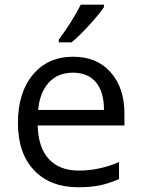

<svg xmlns="http://www.w3.org/2000/svg" viewBox="-20 -786 601 816"><path d="M312 9.8Q193.4 9.8 124.8 -62.5Q56.2 -134.8 56.2 -263.2Q56.2 -392.6 119.9 -468.8Q183.6 -544.9 291 -544.9Q391.6 -544.9 450.2 -478.8Q508.8 -412.6 508.8 -304.2V-252.9H140.1Q142.6 -158.7 187.7 -109.9Q232.9 -61 314.9 -61Q401.4 -61 485.8 -97.2V-24.9Q442.9 -6.3 404.5 1.7Q366.2 9.8 312 9.8ZM290 -477.1Q225.6 -477.1 187.3 -435.1Q148.9 -393.1 142.1 -318.8H421.9Q421.9 -395.5 387.7 -436.3Q353.5 -477.1 290 -477.1ZM230 -618.2Q253.4 -648.4 280.5 -691.4Q307.6 -734.4 323.2 -766.1H421.9V-755.9Q400.4 -724.1 357.9 -677.7Q315.4 -631.3 284.2 -606H230Z"/></svg>

Font: f01333215
Style: Regular
Weight: 400
Foundry: Ascender Corporation
Version: Version 1.10